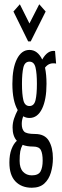

<svg xmlns="http://www.w3.org/2000/svg" viewBox="-20 -708 290 900"><path d="M118 -155Q102 -155 89 -163Q82 -146 82 -127Q82 -103 93 -91.5Q104 -80 144 -80Q190 -80 209 -48Q228 -16 228 34Q228 69 218.5 101Q209 133 187.5 152.5Q166 172 129 172Q81 172 52.5 142.5Q24 113 24 54Q24 17 34 -9Q44 -35 59 -48Q39 -70 39 -110Q39 -132 46 -152.5Q53 -173 63 -192Q38 -235 38 -315Q38 -389 59.5 -431.5Q81 -474 118 -474Q156 -474 178 -429Q203 -474 238 -469L243 -410Q228 -413 215 -409Q202 -405 191 -391Q198 -358 198 -315Q198 -241 177 -198Q156 -155 118 -155ZM118 -211Q140 -211 146.5 -238.5Q153 -266 153 -315Q153 -364 146.5 -391.5Q140 -419 118 -419Q96 -419 89.5 -391.5Q83 -364 83 -315Q83 -266 89.5 -238.5Q96 -211 118 -211ZM72 46Q72 80 88 97Q104 114 129 114Q160 114 170 95.5Q180 77 180 45Q180 12 171.5 -4.5Q163 -21 136 -21Q106 -21 86 -29Q78 -15 75 1.5Q72 18 72 46ZM73 -688 118 -598 164 -688 194 -654 124 -514H112L43 -654Z"/></svg>

Font: Inconsolata UltraCondensed
Style: Regular
Weight: 400
Width: 1
Monospace: yes
Designer: Raph Levien, Cyreal, Brenton Simpson
Foundry: Raph Levien, Cyreal, Google
Version: Version 3.000; ttfautohint (v1.8.2.53-6de2)